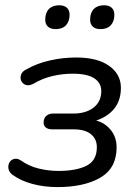

<svg xmlns="http://www.w3.org/2000/svg" viewBox="-20 -719 537 747"><path d="M202.9 8.9Q152.3 8.9 106.8 -3.2Q61.2 -15.3 29.4 -38.5Q18.7 -46 14.8 -56.2Q11 -66.5 13 -76.8Q15 -87 21.9 -93.6Q28.8 -100.2 39.3 -101.3Q49.8 -102.4 62.5 -94Q92.4 -72.7 130.2 -63.4Q168 -54 207.7 -54Q276.7 -54 316.8 -74.3Q356.8 -94.6 356.8 -146.3Q356.8 -178.2 333.8 -197Q310.8 -215.8 265.9 -215.8H182.9Q167.2 -215.8 158.4 -222.8Q149.7 -229.9 149.7 -241.6Q149.7 -258.7 159.7 -267.9Q169.7 -277.2 186.7 -277.2H266.2Q313.7 -277.2 343.9 -300.3Q374 -323.4 374 -365Q374 -396.4 346.6 -414.4Q319.1 -432.3 263 -432.3Q223.7 -432.3 185.2 -423.4Q146.7 -414.6 110.1 -393.3Q93.5 -384.4 81 -388.5Q68.5 -392.5 63 -403.5Q57.6 -414.5 61.7 -427.7Q65.8 -440.9 81.9 -448.8Q123.8 -472.6 174.3 -483.9Q224.8 -495.3 276.2 -495.3Q358.9 -495.3 404.6 -462.8Q450.4 -430.3 450.4 -377.4Q450.4 -317.3 411.3 -282.3Q372.3 -247.3 313.3 -242.3L317.1 -255.3Q371.1 -253.9 402.4 -222.8Q433.7 -191.8 433.7 -145.9Q433.7 -64.8 370.5 -27.9Q307.3 8.9 202.9 8.9ZM370.9 -605.7Q351.7 -605.7 341.2 -615.3Q330.6 -624.9 330.6 -642.6Q330.6 -669.2 344.9 -683.8Q359.1 -698.5 384.6 -698.5Q404.3 -698.5 414.6 -688.9Q424.9 -679.3 424.9 -661.6Q424.9 -635.6 410.9 -620.7Q396.9 -605.7 370.9 -605.7ZM196.8 -605.7Q177.1 -605.7 166.6 -615.3Q156 -624.9 156 -642.6Q156 -669.2 170.2 -683.8Q184.5 -698.5 210 -698.5Q229.6 -698.5 240.2 -688.9Q250.7 -679.3 250.7 -661.6Q250.7 -635.6 236.7 -620.7Q222.7 -605.7 196.8 -605.7Z"/></svg>

Font: Nunito ExtraLight
Style: Italic
Weight: 200
Italic angle: -9°
Designer: Vernon Adams
Foundry: Vernon Adams
Version: Version 3.602